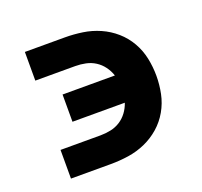

<svg xmlns="http://www.w3.org/2000/svg" viewBox="-98 -642 796 755"><g transform="rotate(-20 300.0 -265.0)"><path d="M77 0V-120H244Q266 -120 287.5 -124.5Q309 -129 327 -140.5Q345 -152 358 -169.5Q371 -187 378 -208H159V-322H378Q371 -343 358 -360.5Q345 -378 327 -389.5Q309 -401 287.5 -405.5Q266 -410 244 -410H77V-530H244Q281 -530 318 -524.5Q355 -519 389 -504Q423 -489 451 -464.5Q479 -440 497.5 -407.5Q516 -375 523.5 -338.5Q531 -302 531 -265Q531 -228 523.5 -191.5Q516 -155 497.5 -122.5Q479 -90 451 -65.5Q423 -41 389 -26Q355 -11 318 -5.5Q281 0 244 0Z"/></g></svg>

Font: Iosevka Curly Heavy Extended
Style: Regular
Weight: 900
Width: 7
Monospace: yes
Designer: Belleve Invis
Foundry: Belleve Invis
Version: Version 11.1.0; ttfautohint (v1.8.3)